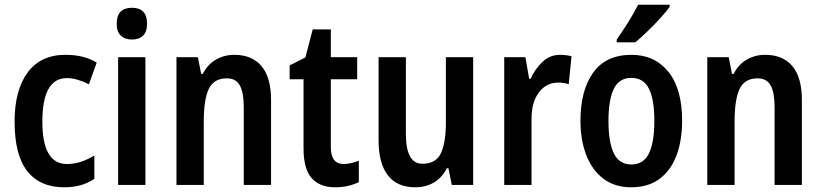

<svg xmlns="http://www.w3.org/2000/svg" viewBox="-20 -786 3492 816"><path d="M253 10Q150 10 96 -58.5Q42 -127 42 -269Q42 -403 97.5 -478Q153 -553 258 -553Q299 -553 332 -544.5Q365 -536 391 -520L358 -428Q334 -440 310 -447Q286 -454 264 -454Q160 -454 160 -269Q160 -89 264 -89Q296 -89 324.5 -98.5Q353 -108 381 -125V-26Q329 10 253 10Z M541 -753Q605 -753 605 -685Q605 -651 588 -634.5Q571 -618 541 -618Q511 -618 493.5 -634.5Q476 -651 476 -685Q476 -753 541 -753ZM598 -543V0H482V-543Z M976 -553Q1051 -553 1091.5 -505Q1132 -457 1132 -360V0H1016V-332Q1016 -392 999.5 -422.5Q983 -453 944 -453Q889 -453 867.5 -408.5Q846 -364 846 -268V0H730V-543H821L835 -472H842Q862 -512 897.5 -532.5Q933 -553 976 -553Z M1440 -89Q1470 -89 1505 -103V-12Q1485 -2 1459.5 4Q1434 10 1405 10Q1339 10 1304.5 -29Q1270 -68 1270 -156V-449H1211V-508L1278 -542L1309 -661H1386V-543H1498V-449H1386V-161Q1386 -89 1440 -89Z M1991 -543V0H1900L1886 -71H1879Q1858 -30 1823.5 -10Q1789 10 1745 10Q1667 10 1628 -41.5Q1589 -93 1589 -189V-543H1705V-217Q1705 -90 1775 -90Q1833 -90 1854 -135Q1875 -180 1875 -267V-543Z M2360 -553Q2385 -553 2409 -547L2397 -428Q2378 -435 2352 -435Q2302 -435 2270.5 -393.5Q2239 -352 2239 -280V0H2123V-543H2213L2229 -451H2235Q2254 -493 2285.5 -523Q2317 -553 2360 -553Z M2879 -273Q2879 -190 2855.5 -126.5Q2832 -63 2784 -26.5Q2736 10 2662 10Q2593 10 2545 -26Q2497 -62 2472 -126Q2447 -190 2447 -273Q2447 -402 2501 -477.5Q2555 -553 2664 -553Q2762 -553 2820.5 -481Q2879 -409 2879 -273ZM2566 -272Q2566 -181 2589 -134Q2612 -87 2663 -87Q2715 -87 2738 -134Q2761 -181 2761 -273Q2761 -363 2738 -409Q2715 -455 2663 -455Q2612 -455 2589 -409Q2566 -363 2566 -272ZM2826 -757Q2812 -737 2786.5 -709Q2761 -681 2732 -653Q2703 -625 2680 -606H2601V-618Q2627 -655 2651 -693.5Q2675 -732 2692 -766H2826Z M3232 -553Q3307 -553 3347.5 -505Q3388 -457 3388 -360V0H3272V-332Q3272 -392 3255.5 -422.5Q3239 -453 3200 -453Q3145 -453 3123.5 -408.5Q3102 -364 3102 -268V0H2986V-543H3077L3091 -472H3098Q3118 -512 3153.5 -532.5Q3189 -553 3232 -553Z"/></svg>

Font: Noto Sans Devanagari Condensed SemiBold
Style: Regular
Weight: 600
Width: 3
Designer: Jelle Bosma - Monotype Design Team
Foundry: Monotype Imaging Inc.
Version: Version 2.004; ttfautohint (v1.8.4.7-5d5b)